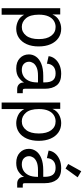

<svg xmlns="http://www.w3.org/2000/svg" viewBox="648 -1474 1015 2352"><g transform="rotate(90 1156.0 -297.5)"><path d="M79.6 190.4V-527.3H156.7V-431.6Q179.7 -485.8 228.3 -512.5Q276.9 -539.1 331.5 -539.1Q396 -539.1 444.8 -505.4Q493.7 -471.7 521 -409.7Q548.3 -347.7 548.3 -263.2Q548.3 -178.7 520.8 -116.9Q493.2 -55.2 444.3 -21.7Q395.5 11.7 331.5 11.7Q283.2 11.7 235.4 -10.7Q187.5 -33.2 159.7 -85.9V190.4ZM309.1 -56.6Q374.5 -56.6 416.5 -110.6Q458.5 -164.6 458.5 -265.1Q458.5 -362.8 418 -416.7Q377.4 -470.7 310.1 -470.7Q269 -470.7 234.6 -449.2Q200.2 -427.7 179.7 -382.3Q159.2 -336.9 159.2 -265.1Q159.2 -159.2 203.1 -107.9Q247.1 -56.6 309.1 -56.6Z M818.4 11.7Q738.8 11.7 692.4 -32.5Q646 -76.7 646 -143.6Q646 -190.9 673.8 -231Q701.7 -271 760 -295.2Q818.4 -319.3 909.7 -319.3H988.8V-339.4Q988.8 -402.8 963.4 -436.8Q938 -470.7 878.4 -470.7Q822.3 -470.7 792 -441.7Q761.7 -412.6 759.8 -363.8L667.5 -384.8Q671.9 -427.2 700 -462.2Q728 -497.1 775.1 -518.1Q822.3 -539.1 884.3 -539.1Q980.5 -539.1 1023.7 -485.4Q1066.9 -431.6 1066.9 -335.9V-95.2Q1066.9 -79.1 1071.5 -73.7Q1076.2 -68.4 1091.3 -68.4H1121.1V0H1068.8Q1035.6 0 1013.2 -20.8Q990.7 -41.5 990.7 -73.2V-84.5Q970.7 -48.8 928.7 -18.6Q886.7 11.7 818.4 11.7ZM836.9 -56.6Q877.4 -56.6 912.1 -76.7Q946.8 -96.7 968 -139.4Q989.3 -182.1 989.3 -250.5V-254.9H906.7Q841.8 -254.9 804.4 -237.8Q767.1 -220.7 751.5 -195.6Q735.8 -170.4 735.8 -145.5Q735.8 -108.4 761.2 -82.5Q786.6 -56.6 836.9 -56.6Z M1235.8 190.4V-527.3H1313V-431.6Q1335.9 -485.8 1384.5 -512.5Q1433.1 -539.1 1487.8 -539.1Q1552.2 -539.1 1601.1 -505.4Q1649.9 -471.7 1677.2 -409.7Q1704.6 -347.7 1704.6 -263.2Q1704.6 -178.7 1677 -116.9Q1649.4 -55.2 1600.6 -21.7Q1551.8 11.7 1487.8 11.7Q1439.5 11.7 1391.6 -10.7Q1343.8 -33.2 1315.9 -85.9V190.4ZM1465.3 -56.6Q1530.8 -56.6 1572.8 -110.6Q1614.7 -164.6 1614.7 -265.1Q1614.7 -362.8 1574.2 -416.7Q1533.7 -470.7 1466.3 -470.7Q1425.3 -470.7 1390.9 -449.2Q1356.4 -427.7 1335.9 -382.3Q1315.4 -336.9 1315.4 -265.1Q1315.4 -159.2 1359.4 -107.9Q1403.3 -56.6 1465.3 -56.6Z M1975.1 11.7Q1895.5 11.7 1849.1 -32.5Q1802.7 -76.7 1802.7 -143.6Q1802.7 -190.9 1830.6 -231Q1858.4 -271 1916.7 -295.2Q1975.1 -319.3 2066.4 -319.3H2145.5V-339.4Q2145.5 -402.8 2120.1 -436.8Q2094.7 -470.7 2035.2 -470.7Q1979 -470.7 1948.7 -441.7Q1918.5 -412.6 1916.5 -363.8L1824.2 -384.8Q1828.6 -427.2 1856.7 -462.2Q1884.8 -497.1 1931.9 -518.1Q1979 -539.1 2041 -539.1Q2137.2 -539.1 2180.4 -485.4Q2223.6 -431.6 2223.6 -335.9V-95.2Q2223.6 -79.1 2228.3 -73.7Q2232.9 -68.4 2248 -68.4H2277.8V0H2225.6Q2192.4 0 2169.9 -20.8Q2147.5 -41.5 2147.5 -73.2V-84.5Q2127.4 -48.8 2085.4 -18.6Q2043.5 11.7 1975.1 11.7ZM1993.7 -56.6Q2034.2 -56.6 2068.8 -76.7Q2103.5 -96.7 2124.8 -139.4Q2146 -182.1 2146 -250.5V-254.9H2063.5Q1998.5 -254.9 1961.2 -237.8Q1923.8 -220.7 1908.2 -195.6Q1892.6 -170.4 1892.6 -145.5Q1892.6 -108.4 1918 -82.5Q1943.4 -56.6 1993.7 -56.6ZM2043.9 -592.3 1988.3 -625 2077.1 -784.7 2151.4 -740.7Z"/></g></svg>

Font: Schibsted Grotesk
Style: Regular
Weight: 400
Designer: Bakken & Baeck AS, Henrik Kongsvoll
Foundry: Schibsted ASA
Version: Version 1.100; ttfautohint (v1.8.4.7-5d5b);gftools[0.9.25]